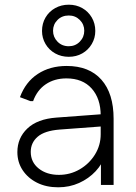

<svg xmlns="http://www.w3.org/2000/svg" viewBox="-20 -788 578 818"><path d="M228 10Q177 10 138 -9.5Q99 -29 76.5 -63Q54 -97 54 -140Q54 -200 96.5 -240.5Q139 -281 220 -287L422 -302V-250L234 -236Q170 -231 140.5 -205.5Q111 -180 111 -141Q111 -97 145 -70Q179 -43 231 -43Q279 -43 319.5 -66.5Q360 -90 384.5 -129.5Q409 -169 409 -216V-296Q409 -368 370.5 -411Q332 -454 263 -454Q212 -454 175 -429Q138 -404 121 -357H110L65 -374Q89 -439 141 -473Q193 -507 264 -507Q360 -507 412 -448.5Q464 -390 464 -282V0H410V-145L429 -130Q417 -90 387.5 -58.5Q358 -27 317 -8.5Q276 10 228 10ZM273 -546Q241 -546 215 -560.5Q189 -575 174 -600.5Q159 -626 159 -656Q159 -688 174 -713.5Q189 -739 215 -753.5Q241 -768 273 -768Q305 -768 330.5 -753.5Q356 -739 371 -713.5Q386 -688 386 -656Q386 -626 371 -600.5Q356 -575 330.5 -560.5Q305 -546 273 -546ZM273 -591Q301 -591 320 -610.5Q339 -630 339 -657Q339 -684 320 -703Q301 -722 273 -722Q244 -722 225 -703Q206 -684 206 -657Q206 -630 225 -610.5Q244 -591 273 -591Z"/></svg>

Font: Fustat Light
Style: Regular
Weight: 300
Designer: Mohamed Gaber, Khaled Hosny, Laura Garcia Mut
Foundry: Kief Type Foundry, Alif Type Foundry, Hard Type Foundry
Version: Version 1.007